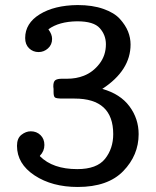

<svg xmlns="http://www.w3.org/2000/svg" viewBox="-20 -725 615 756"><path d="M46.9 -150.9Q46.9 -180.7 64.5 -194.3Q82 -208 101.1 -208Q124 -208 139.4 -193.1Q154.8 -178.2 154.8 -154.1Q154.8 -129.9 137.2 -111.8V-109.9Q188 -59.1 284.2 -59.1Q361.3 -59.1 393.6 -99.6Q425.8 -140.1 425.8 -196.8Q425.8 -336.9 273.9 -336.9H227.1Q202.1 -336.9 196.5 -341.1Q190.9 -345.2 190.9 -362.8V-375Q190.9 -376 190.4 -378.9Q189.9 -381.8 189.9 -384.8Q189.9 -403.8 198 -409.4Q206.1 -415 224.1 -415H244.1Q280.3 -415 310.1 -426.8Q346.2 -440.9 371.6 -473.9Q397 -506.8 397 -550.8Q397 -586.9 373 -614Q349.1 -641.1 284.2 -641.1H283.2Q212.4 -640.1 170.9 -609.9V-608.9Q185.1 -589.8 185.1 -571.8Q185.1 -548.8 168.9 -534.4Q152.8 -520 131.8 -520Q109.9 -520 94.5 -534.9Q79.1 -549.8 79.1 -575.2Q79.1 -633.3 136.5 -668.7Q193.8 -704.1 285.2 -705.1H286.1Q344.2 -705.1 387.2 -689.9Q430.2 -674.8 452.1 -650.4Q474.1 -626 484.1 -601.1Q494.1 -576.2 494.1 -549.8Q494.1 -447.8 382.8 -375Q453.6 -355 489.7 -306.4Q525.9 -257.8 525.9 -196.8Q525.9 -113.8 465.3 -51.3Q404.8 11.2 286.1 11.2Q185.1 11.2 116 -34.4Q46.9 -80.1 46.9 -150.9Z"/></svg>

Font: CMU Concrete
Style: Bold
Weight: 700
Version: Version 0.7.0